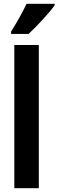

<svg xmlns="http://www.w3.org/2000/svg" viewBox="-20 -999 310 1019"><path d="M270 -970V-979H121C100 -935 73 -885 39 -832V-819H132C178 -862 243 -933 270 -970ZM186 0V-760H56V0Z"/></svg>

Font: Noto Sans Georgian ExtraCondensed Bold
Style: Regular
Weight: 700
Width: 2
Designer: Monotype Design Team, Akaki Razmadze
Foundry: Google LLC
Version: Version 2.005